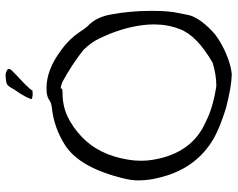

<svg xmlns="http://www.w3.org/2000/svg" viewBox="-100 -736 839 678"><g transform="rotate(-90 319.0 -397.5)"><path d="M366.2 -793.9Q373 -795.9 393.6 -796.9Q413.1 -793.9 414.1 -785.2Q414.1 -780.3 408.2 -774.4Q404.3 -770.5 398.4 -764.6Q381.8 -749 360.4 -728.5Q338.9 -707 338.9 -703.1Q338.9 -701.2 326.2 -701.2Q324.2 -701.2 320.3 -701.2Q309.6 -703.1 308.6 -704.1Q307.6 -704.1 307.6 -706.1Q308.6 -710.9 316.4 -726.6Q327.1 -747.1 341.8 -766.6Q353.5 -792 366.2 -793.9ZM328.1 -651.4Q336.9 -652.3 346.7 -652.3Q411.1 -652.3 480.5 -600.6Q518.6 -573.2 543.9 -536.1Q556.6 -516.6 563.5 -508.8Q584 -489.3 592.8 -468.8Q602.5 -449.2 607.4 -418.9Q618.2 -359.4 619.1 -291Q619.1 -283.2 619.1 -275.4Q619.1 -218.8 611.3 -185.5Q607.4 -168 604.5 -151.4Q600.6 -131.8 581.1 -104.5Q560.5 -77.1 534.2 -55.7Q505.9 -34.2 466.8 -17.6Q427.7 -1 395.5 2Q350.6 1 275.4 -18.6Q207 -40 168.9 -61.5Q64.5 -122.1 32.2 -246.1Q20.5 -289.1 20.5 -326.2Q20.5 -349.6 25.4 -371.1Q63.5 -537.1 148.4 -588.9Q207 -625 272.5 -632.8Q293.9 -634.8 302.7 -641.6Q311.5 -648.4 328.1 -651.4ZM367.2 -596.7Q359.4 -598.6 355.5 -600.6Q351.6 -601.6 348.6 -601.6Q347.7 -602.5 346.7 -602.5Q345.7 -602.5 345.7 -601.6Q344.7 -600.6 344.7 -598.6Q344.7 -595.7 329.1 -595.7Q284.2 -595.7 246.1 -578.1Q208 -559.6 174.8 -528.3Q111.3 -468.8 93.8 -365.2Q89.8 -340.8 89.8 -318.4Q89.8 -294.9 93.8 -273.4Q117.2 -137.7 227.5 -89.8Q276.4 -64.5 352.5 -52.7Q355.5 -52.7 357.4 -52.7Q392.6 -52.7 435.5 -65.4Q532.2 -121.1 554.7 -181.6Q571.3 -223.6 571.3 -273.4Q571.3 -293.9 568.4 -315.4Q558.6 -389.6 521.5 -465.8Q507.8 -495.1 480.5 -522.5Q426.8 -564.5 367.2 -596.7Z"/></g></svg>

Font: Yahfie
Style: Heavy
Weight: 600
Designer: Joe Palazzolo
Foundry: jozolo LLC
Version: Version 001.000